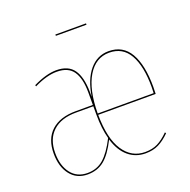

<svg xmlns="http://www.w3.org/2000/svg" viewBox="-125 -817 938 948"><g transform="rotate(-20 343.5 -343.0)"><path d="M629 -250H327Q328 -125 370 -61.5Q412 2 483 2Q521 2 549 -12Q577 -26 607 -56L611 -50Q581 -20 551.5 -5.5Q522 9 483 9Q431 9 393 -23Q355 -55 336 -117Q302 -49 266 -20Q230 9 179 9Q121 9 88 -33.5Q55 -76 55 -145Q55 -222 100.5 -263.5Q146 -305 229 -305H319V-371Q319 -444 293 -482Q267 -520 207 -520Q154 -520 87 -487L85 -494Q155 -528 207 -528Q270 -528 298 -488.5Q326 -449 327 -372V-344Q341 -432 381.5 -480Q422 -528 482 -528Q557 -528 593.5 -465Q630 -402 630 -287Q630 -263 629 -250ZM622 -289Q622 -399 587.5 -459.5Q553 -520 482 -520Q411 -520 369.5 -451Q328 -382 327 -257H621Q622 -269 622 -289ZM334 -126Q319 -180 319 -254V-298H228Q149 -298 106 -258Q63 -218 63 -145Q63 -79 94 -38.5Q125 2 180 2Q230 2 265 -28.5Q300 -59 334 -126ZM264 -688V-695H425V-688Z"/></g></svg>

Font: Fira Sans Compressed Eight
Style: Regular
Weight: 100
Width: 1
Designer: bBox Type GmbH & Carrois Corporate GbR & Edenspiekermann AG
Foundry: bBox Type GmbH & Carrois Corporate GbR & Edenspiekermann AG
Version: Version 4.301